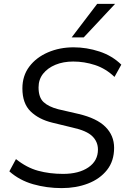

<svg xmlns="http://www.w3.org/2000/svg" viewBox="-20 -957 655 986"><path d="M297 9Q220 9 150 -11Q80 -31 28 -77L62 -140Q117 -96 176 -80Q235 -64 304 -64Q385 -64 434 -97.5Q483 -131 483 -189Q483 -229 454 -257.5Q425 -286 352 -302L249 -327Q179 -344 137 -385Q95 -426 95 -503Q95 -568 130.5 -615Q166 -662 226 -688Q286 -714 358 -714Q425 -714 490.5 -692.5Q556 -671 603 -625L568 -562Q523 -605 468 -623Q413 -641 356 -641Q305 -641 265 -624.5Q225 -608 201.5 -578.5Q178 -549 178 -508Q178 -457 203.5 -433Q229 -409 279 -396L383 -372Q477 -350 521.5 -305.5Q566 -261 566 -198Q566 -130 529.5 -84Q493 -38 432 -14.5Q371 9 297 9ZM348 -765 479 -937H571L410 -765Z"/></svg>

Font: Nunito Sans
Style: Italic
Weight: 400
Italic angle: -9°
Designer: Vernon Adams
Foundry: Vernon Adams
Version: Version 3.006; ttfautohint (v1.8.3)